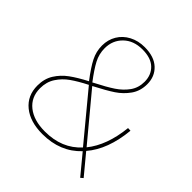

<svg xmlns="http://www.w3.org/2000/svg" viewBox="-195 -845 1015 1015"><g transform="rotate(45 313.0 -337.0)"><path d="M54 -157Q54 -208 77.5 -245.5Q101 -283 138 -310Q175 -337 231 -366Q186 -425 166 -464.5Q146 -504 146 -548Q146 -592 167 -627Q188 -662 226 -682Q264 -702 312 -702Q383 -702 421.5 -666Q460 -630 460 -573Q460 -522 433.5 -484.5Q407 -447 368.5 -421.5Q330 -396 266 -363L261 -360L469 -110Q537 -194 552 -337L571 -336Q556 -182 481 -95L573 16L559 28L469 -81Q387 6 254 6Q162 6 108 -38Q54 -82 54 -157ZM254 -13Q381 -13 456 -96L244 -352Q191 -325 155.5 -300Q120 -275 97 -239.5Q74 -204 74 -157Q74 -90 122.5 -51.5Q171 -13 254 -13ZM248 -374 257 -379Q318 -410 355.5 -435Q393 -460 417 -493.5Q441 -527 441 -572Q441 -622 408.5 -653.5Q376 -685 312 -685Q246 -685 206 -646Q166 -607 166 -548Q166 -505 186 -467Q206 -429 248 -374Z"/></g></svg>

Font: Hanken Grotesk Thin
Style: Regular
Weight: 100
Designer: Alfredo Marco Pradil
Foundry: Hanken Design Co.
Version: Version 3.014